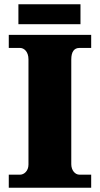

<svg xmlns="http://www.w3.org/2000/svg" viewBox="-20 -877 466 897"><path d="M66 -764H356V-857H66ZM21 0H406V-61H351C331 -61 313 -81 313 -110V-599C313 -636 327 -653 351 -653H406V-714H21V-653H74C92 -653 113 -636 113 -600V-108C113 -78 92 -61 74 -61H21Z"/></svg>

Font: Noto Serif Lao Black
Style: Regular
Weight: 900
Designer: Monotype Design Team
Foundry: Monotype Imaging Inc.
Version: Version 2.003